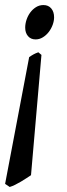

<svg xmlns="http://www.w3.org/2000/svg" viewBox="-45 -474 265 756"><path d="M54.2 -365.2Q54.2 -379.9 59.3 -395.8Q64.5 -411.6 74 -424.6Q83.5 -437.5 96.7 -445.8Q109.9 -454.1 126 -454.1Q145.5 -454.1 156.7 -440.9Q168 -427.7 168 -405.8Q168 -391.6 162.4 -376.2Q156.7 -360.8 147 -348.1Q137.2 -335.4 123.8 -327.1Q110.4 -318.8 95.2 -318.8Q76.2 -318.8 65.2 -331.8Q54.2 -344.7 54.2 -365.2ZM77.1 215.8Q69.8 220.7 59.3 227.5Q48.8 234.4 37.4 241.2Q25.9 248 14.4 253.7Q2.9 259.3 -6.8 262.2L-24.9 250L69.8 -249Q79.6 -255.9 87.2 -260Q94.7 -264.2 106 -268.1L118.2 -257.8Z"/></svg>

Font: Gentium Plus
Style: Italic
Weight: 400
Italic angle: -8°
Designer: J. Victor Gaultney, Annie Olsen, Iska Routamaa
Foundry: SIL International
Version: Version 1.510